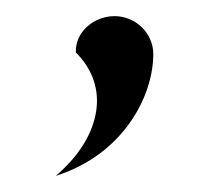

<svg xmlns="http://www.w3.org/2000/svg" viewBox="-20 -113 248 238"><path d="M49 105C132 79 170 7 170 -46C170 -72 148 -93 122 -93C96 -93 73 -73 74 -48C118 -4 102 54 60 95C56 99 54 101 49 105Z"/></svg>

Font: Charger Sport
Style: Lit
Weight: 300
Designer: Jasper
Foundry: Cannot Into Space Fonts
Version: Version 1.1